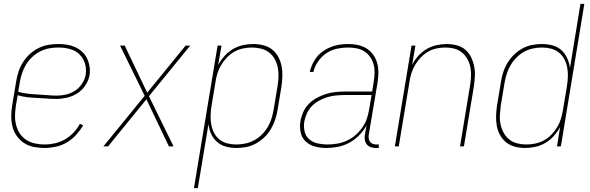

<svg xmlns="http://www.w3.org/2000/svg" viewBox="-20 -755 3040 990"><path d="M209 8Q181 8 153.5 2.5Q126 -3 104 -17.5Q82 -32 66.5 -54Q51 -76 44.5 -102Q38 -128 38 -156.5Q38 -185 43 -213L63 -333Q67 -359 75 -384Q83 -409 97.5 -432.5Q112 -456 132.5 -475Q153 -494 177.5 -506.5Q202 -519 228 -523.5Q254 -528 280 -528Q303 -528 325.5 -524.5Q348 -521 367.5 -512Q387 -503 403 -488.5Q419 -474 428.5 -454.5Q438 -435 441.5 -413Q445 -391 442 -368Q437 -341 420.5 -315.5Q404 -290 379 -274Q354 -258 326 -251.5Q298 -245 271 -245Q246 -245 220.5 -247Q195 -249 169.5 -250Q144 -251 119 -254Q94 -257 71 -264L62 -210Q58 -185 57.5 -159.5Q57 -134 63 -110.5Q69 -87 82 -67Q95 -47 115 -34Q135 -21 159.5 -15.5Q184 -10 209 -10Q236 -10 263 -16Q290 -22 314.5 -36Q339 -50 359 -71Q379 -92 392 -117L409 -108Q393 -82 372 -59Q351 -36 324.5 -20.5Q298 -5 268 1.5Q238 8 209 8ZM274 -262Q298 -262 322.5 -268Q347 -274 368 -288Q389 -302 403.5 -324.5Q418 -347 422 -370Q425 -391 422 -410.5Q419 -430 410.5 -446.5Q402 -463 388.5 -476Q375 -489 357 -496.5Q339 -504 319.5 -507Q300 -510 280 -510Q256 -510 232.5 -505.5Q209 -501 186.5 -489.5Q164 -478 145.5 -460.5Q127 -443 114 -421.5Q101 -400 93.5 -377Q86 -354 82 -330L74 -282Q97 -275 122 -272Q147 -269 172.5 -268Q198 -267 223 -264.5Q248 -262 274 -262Z M513 0 726 -261 599 -520H623L739 -277L937 -520H961L748 -259L875 0H851L735 -243L537 0Z M980 215 1102 -520H1122L1105 -420Q1118 -444 1137 -465.5Q1156 -487 1180.5 -501.5Q1205 -516 1232 -522Q1259 -528 1285 -528Q1312 -528 1338 -521.5Q1364 -515 1383.5 -499.5Q1403 -484 1415 -461.5Q1427 -439 1432 -413.5Q1437 -388 1436 -361Q1435 -334 1431 -307L1411 -187Q1407 -162 1398.5 -137Q1390 -112 1376.5 -89Q1363 -66 1343 -47Q1323 -28 1299.5 -15Q1276 -2 1250 3Q1224 8 1199 8Q1171 8 1145 1Q1119 -6 1099.5 -23Q1080 -40 1069 -64Q1058 -88 1055 -115L1000 215ZM1198 -10Q1221 -10 1245 -15Q1269 -20 1290.5 -31.5Q1312 -43 1330 -61Q1348 -79 1360.5 -100Q1373 -121 1380 -144Q1387 -167 1391 -190L1411 -310Q1415 -334 1416 -358.5Q1417 -383 1412.5 -406Q1408 -429 1397 -449.5Q1386 -470 1368 -484Q1350 -498 1326.5 -504Q1303 -510 1279 -510Q1256 -510 1232.5 -505Q1209 -500 1188.5 -488.5Q1168 -477 1150.5 -459Q1133 -441 1120.5 -420Q1108 -399 1101 -376.5Q1094 -354 1091 -331L1071 -211Q1067 -187 1066 -162.5Q1065 -138 1069 -115Q1073 -92 1083 -71.5Q1093 -51 1110.5 -36.5Q1128 -22 1151 -16Q1174 -10 1198 -10Z M1663 8Q1633 8 1605.5 1Q1578 -6 1557.5 -24.5Q1537 -43 1530.5 -71.5Q1524 -100 1529 -129Q1533 -153 1543.5 -177Q1554 -201 1572.5 -219.5Q1591 -238 1614 -250.5Q1637 -263 1661.5 -270.5Q1686 -278 1710.5 -280.5Q1735 -283 1759 -283H1899L1907 -334Q1911 -357 1911.5 -379.5Q1912 -402 1906.5 -422.5Q1901 -443 1889 -460.5Q1877 -478 1859.5 -489.5Q1842 -501 1820 -505.5Q1798 -510 1775 -510Q1747 -510 1718 -504Q1689 -498 1663.5 -481Q1638 -464 1620 -438Q1602 -412 1596 -384H1577Q1582 -405 1591.5 -425.5Q1601 -446 1615.5 -463.5Q1630 -481 1650 -494Q1670 -507 1690.5 -514.5Q1711 -522 1732.5 -525Q1754 -528 1775 -528Q1801 -528 1825 -523Q1849 -518 1869.5 -505.5Q1890 -493 1904 -473.5Q1918 -454 1924.5 -431Q1931 -408 1931 -382.5Q1931 -357 1927 -331L1881 -58Q1880 -49 1881.5 -39.5Q1883 -30 1888.5 -23Q1894 -16 1903 -13Q1912 -10 1921 -10H1933V8H1918Q1905 8 1892.5 4Q1880 0 1872 -9.5Q1864 -19 1861.5 -32Q1859 -45 1861 -58L1870 -108Q1855 -81 1832 -57.5Q1809 -34 1781 -19Q1753 -4 1723 2Q1693 8 1663 8ZM1669 -10Q1694 -10 1719.5 -14.5Q1745 -19 1769 -30Q1793 -41 1813 -58.5Q1833 -76 1848.5 -98Q1864 -120 1872 -144.5Q1880 -169 1884 -194L1896 -265H1759Q1737 -265 1714.5 -263Q1692 -261 1670 -254.5Q1648 -248 1627 -237Q1606 -226 1589.5 -209.5Q1573 -193 1563 -171.5Q1553 -150 1549 -128Q1545 -102 1550.5 -77.5Q1556 -53 1574.5 -37Q1593 -21 1618 -15.5Q1643 -10 1669 -10Z M2016 0 2102 -520H2122L2105 -420Q2117 -445 2136 -466Q2155 -487 2179 -501.5Q2203 -516 2230 -522Q2257 -528 2282 -528Q2309 -528 2334.5 -521.5Q2360 -515 2379 -499Q2398 -483 2409 -460Q2420 -437 2425 -412Q2430 -387 2428.5 -360.5Q2427 -334 2423 -307L2372 0H2352L2403 -310Q2407 -334 2408.5 -358Q2410 -382 2406 -405Q2402 -428 2391 -448.5Q2380 -469 2363 -483.5Q2346 -498 2323.5 -504Q2301 -510 2276 -510Q2254 -510 2230.5 -505Q2207 -500 2186.5 -488Q2166 -476 2149 -458Q2132 -440 2120 -419.5Q2108 -399 2101 -376.5Q2094 -354 2091 -331L2036 0Z M2688 8Q2661 8 2635.5 1.5Q2610 -5 2590.5 -20.5Q2571 -36 2558.5 -58.5Q2546 -81 2541.5 -106.5Q2537 -132 2538 -159Q2539 -186 2543 -213L2563 -333Q2567 -358 2575 -383Q2583 -408 2597 -431Q2611 -454 2630.5 -473Q2650 -492 2673.5 -505Q2697 -518 2723 -523Q2749 -528 2774 -528Q2802 -528 2828.5 -521Q2855 -514 2874 -497Q2893 -480 2904 -456Q2915 -432 2919 -405L2973 -735H2993L2872 0H2852L2868 -100Q2855 -76 2836 -54.5Q2817 -33 2792.5 -18.5Q2768 -4 2741 2Q2714 8 2688 8ZM2694 -10Q2717 -10 2740.5 -15Q2764 -20 2785 -31.5Q2806 -43 2823.5 -61Q2841 -79 2853.5 -100Q2866 -121 2872.5 -143.5Q2879 -166 2883 -189L2903 -309Q2907 -333 2908 -357.5Q2909 -382 2905 -405Q2901 -428 2890.5 -448.5Q2880 -469 2862.5 -483.5Q2845 -498 2822 -504Q2799 -510 2775 -510Q2752 -510 2728 -505Q2704 -500 2683 -488.5Q2662 -477 2644 -459Q2626 -441 2613.5 -420Q2601 -399 2593.5 -376Q2586 -353 2582 -330L2562 -210Q2559 -186 2557.5 -161.5Q2556 -137 2561 -114Q2566 -91 2577 -70.5Q2588 -50 2605.5 -36Q2623 -22 2646.5 -16Q2670 -10 2694 -10Z"/></svg>

Font: Iosevka SS18 Thin
Style: Italic
Weight: 100
Italic angle: -9°
Monospace: yes
Designer: Belleve Invis
Foundry: Belleve Invis
Version: Version 25.1.1; ttfautohint (v1.8.4)